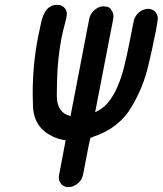

<svg xmlns="http://www.w3.org/2000/svg" viewBox="-20 -562 667 787"><path d="M261 205Q237 205 226 185Q221 176 221 165Q221 161 222 156L249 14L247 13Q211 7 184 -9Q115 -48 115 -135V-137Q114 -157 114 -176Q114 -299 136 -410L147 -462Q157 -513 180 -531Q195 -542 211 -542Q213 -542 223.5 -541.5Q234 -541 246 -528Q254 -518 254 -505Q254 -500 253 -495Q251 -484 247.5 -470.5Q244 -457 240 -441.5Q236 -426 233 -411Q216 -323 214 -236Q214 -211 213 -185V-168Q213 -100 269 -86L346 -486Q352 -512 377 -528Q391 -536 404 -536Q409 -536 420 -534Q431 -532 439 -517Q445 -507 445 -495Q445 -490 444 -484L370 -102Q392 -112 410 -128Q456 -172 484 -270Q499 -324 525 -460L528 -475Q533 -499 553 -514Q570 -526 590 -526Q609 -524 619 -510Q627 -499 627 -485Q627 -481 624.5 -468.5Q622 -456 619 -435L613 -407Q602 -351 588 -294Q568 -206 520 -125Q468 -36 361 -1Q361 0 359 0.5Q357 1 355 1.5Q353 2 351 2.5Q349 3 322 146L321 151Q314 186 284 199Q273 205 261 205Z"/></svg>

Font: Bad Comic
Style: Italic
Weight: 400
Italic angle: -11°
Designer: GGBotNet
Foundry: GGBotNet
Version: 0.95